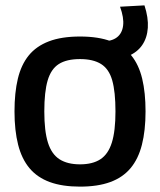

<svg xmlns="http://www.w3.org/2000/svg" viewBox="-20 -685 596 715"><path d="M34 -270Q34 -340 46.5 -392Q59 -444 87 -478.5Q115 -513 162 -531Q209 -549 278 -549Q347 -549 394 -531Q441 -513 469 -478.5Q497 -444 509.5 -392Q522 -340 522 -270Q522 -199 508.5 -146Q495 -93 466 -58.5Q437 -24 390.5 -7Q344 10 278 10Q212 10 165.5 -7Q119 -24 90 -58.5Q61 -93 47.5 -146Q34 -199 34 -270ZM145 -270Q145 -197 158.5 -154Q172 -111 201.5 -92Q231 -73 278 -73Q325 -73 354 -92Q383 -111 396.5 -154Q410 -197 410 -270Q410 -343 398 -385.5Q386 -428 356.5 -446.5Q327 -465 278 -465Q228 -465 199 -446.5Q170 -428 157.5 -385.5Q145 -343 145 -270ZM353 -461V-531H361Q396 -531 415.5 -546Q435 -561 438.5 -590Q442 -619 427 -660L518 -665Q533 -619 530.5 -581.5Q528 -544 509.5 -517Q491 -490 456 -475.5Q421 -461 371 -461Z"/></svg>

Font: Georama ExtraCondensed Thin Medium
Style: Regular
Weight: 500
Version: Version 1.001